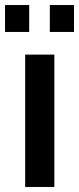

<svg xmlns="http://www.w3.org/2000/svg" viewBox="-42 -743 314 763"><path d="M-22 -616V-723H74V-616ZM156 -616V-723H252V-616ZM58 0V-526H174V0Z"/></svg>

Font: Archivo SemiCondensed SemiBold
Style: Regular
Weight: 600
Width: 4
Designer: Hector Gatti
Foundry: Omnibus-Type
Version: Version 2.001; ttfautohint (v1.8.3)